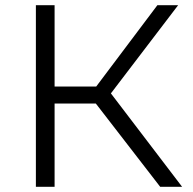

<svg xmlns="http://www.w3.org/2000/svg" viewBox="-20 -720 742 740"><path d="M597.4 0 327.6 -349.1 388.1 -385.4 681.9 0ZM118.3 0V-700H190.4V0ZM167.7 -320.9V-386.4H387V-320.9ZM393.8 -342.2 326.5 -354.2 586.6 -700H666.6Z"/></svg>

Font: Montserrat Alternates Thin
Style: Regular
Weight: 100
Designer: Julieta Ulanovsky
Foundry: Julieta Ulanovsky
Version: Version 9.000